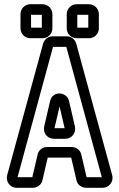

<svg xmlns="http://www.w3.org/2000/svg" viewBox="-20 -864 565 909"><path d="M63 -25 231 -642H294L462 -25H390L365 -132C361 -152 342 -168 319 -168H204C180 -168 162 -152 158 -132L133 -25ZM59 25H135C158 25 177 9 181 -11L206 -118H317L342 -11C346 9 364 25 388 25H466C495 25 520 -3 511 -35L341 -657C336 -676 319 -692 296 -692H229C206 -692 189 -676 184 -657L14 -35C6 -6 26 25 59 25ZM189 -264C183 -233 205 -207 235 -207H289C318 -207 341 -233 335 -264L307 -385C297 -431 228 -436 217 -385ZM238 -257 262 -360 286 -257ZM346 -733V-794H398V-733ZM448 -730V-797C448 -823 427 -844 401 -844H343C317 -844 296 -823 296 -797V-730C296 -704 317 -683 343 -683H401C427 -683 448 -704 448 -730ZM127 -733V-794H178V-733ZM228 -730V-797C228 -823 207 -844 181 -844H124C98 -844 77 -823 77 -797V-730C77 -704 98 -683 124 -683H181C207 -683 228 -704 228 -730Z"/></svg>

Font: DIN Rundschrift
Style: BreitKont
Weight: 400
Width: 7
Version: Version 1.027